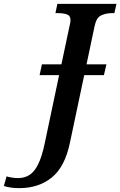

<svg xmlns="http://www.w3.org/2000/svg" viewBox="-169 -734 623 994"><path d="M-69 240Q-95 240 -113.5 237Q-132 234 -149 229L-135 179Q-124 183 -106.5 185.5Q-89 188 -75 188Q-43 188 -17.5 172.5Q8 157 28 117.5Q48 78 63 6L137 -345H36L48 -401H149L192 -604Q196 -619 196 -630Q196 -653 177.5 -659.5Q159 -666 130 -666H118L128 -714H434L423 -666H411Q380 -666 355 -654.5Q330 -643 321 -600L279 -401H382L369 -345H267L193 5Q167 130 99 185Q31 240 -69 240Z"/></svg>

Font: Noto Serif SemiCondensed SemiBold
Style: Italic
Weight: 600
Width: 4
Italic angle: -12°
Designer: Monotype Design Team
Foundry: Monotype Imaging Inc.
Version: Version 2.014; ttfautohint (v1.8.4.7-5d5b)